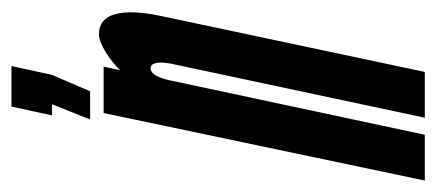

<svg xmlns="http://www.w3.org/2000/svg" viewBox="-250 -516 744 327"><g transform="rotate(-90 121.5 -352.0)"><path d="M173 -704H104L89 -635H108L82 -570H130L158 -635ZM148 -431C152 -452 159 -467 169 -467C179 -467 181 -453 177 -432L85 0H163L258 -448C265 -481 277 -555 227 -555C210 -555 180 -534 166 -519L172 -547H93L-22 0H56Z"/></g></svg>

Font: League Gothic Condensed Italic
Style: Regular
Weight: 400
Width: 3
Designer: Tyler Finck
Foundry: The League of Moveable Type
Version: Version 1.001;PS 001.001;hotconv 1.0.56;makeotf.lib2.0.21325